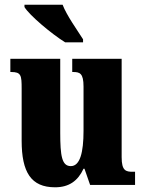

<svg xmlns="http://www.w3.org/2000/svg" viewBox="-20 -786 617 816"><path d="M257 -606H333V-619C309 -657 263 -721 246 -766H84V-756C105 -721 199 -642 257 -606ZM214 10C273 10 311 -17 335 -69H339L363 0H554V-56H544C515 -56 497 -60 497 -118V-536H287V-480H290C319 -480 335 -475 335 -418V-230C335 -138 320 -80 281 -80C243 -80 236 -123 236 -222V-536H24V-480H27C70 -480 72 -466 72 -409V-188C72 -54 112 10 214 10Z"/></svg>

Font: Noto Serif Georgian ExtraCondensed Black
Style: Regular
Weight: 900
Width: 2
Designer: Monotype Design Team, Akaki Razmadze
Foundry: Google LLC
Version: Version 2.003